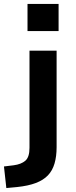

<svg xmlns="http://www.w3.org/2000/svg" viewBox="-69 -757 383 970"><path d="M70 -600V-737H227V-600ZM-37 193 -49 84 0 78Q38 73 59 55Q80 37 80 -10V-501H217V-13Q217 33 206.5 69Q196 105 173 129Q150 153 112 167.5Q74 182 17 188Z"/></svg>

Font: Nunito Sans 7pt
Style: Bold
Weight: 700
Designer: Vernon Adams
Foundry: Vernon Adams
Version: Version 3.101;gftools[0.9.27]